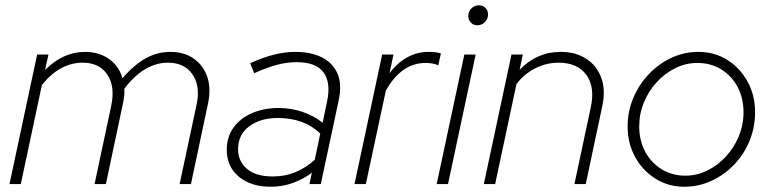

<svg xmlns="http://www.w3.org/2000/svg" viewBox="-20 -699 2929 729"><path d="M16 0 121 -492H164L151 -433Q219 -502 303 -502Q356 -502 394 -475Q432 -448 445 -402Q490 -454 534 -478Q578 -502 627 -502Q679 -502 715 -477Q751 -452 766.5 -408.5Q782 -365 770 -307L705 0H662L727 -305Q741 -373 710.5 -417Q680 -461 618 -461Q527 -461 452 -362Q453 -349 451.5 -335Q450 -321 447 -307L382 0H339L402 -296Q418 -371 387.5 -416Q357 -461 294 -461Q249 -461 209.5 -438.5Q170 -416 139 -376L59 0Z M1008 10Q933 10 887 -28Q841 -66 841 -130Q841 -179 866.5 -214.5Q892 -250 937 -269.5Q982 -289 1038 -289Q1085 -289 1129 -274Q1173 -259 1205 -233L1222 -314Q1237 -385 1208.5 -424Q1180 -463 1106 -463Q1068 -463 1030 -452.5Q992 -442 945 -421L930 -459Q981 -482 1022 -492Q1063 -502 1102 -502Q1160 -502 1201.5 -481.5Q1243 -461 1261 -420.5Q1279 -380 1266 -318L1198 0H1155L1164 -43Q1130 -18 1091 -4Q1052 10 1008 10ZM1016 -29Q1062 -29 1101 -45Q1140 -61 1175 -92L1196 -192Q1135 -251 1034 -251Q969 -251 926.5 -219.5Q884 -188 884 -132Q884 -87 917.5 -58Q951 -29 1016 -29Z M1326 0 1431 -492H1474L1459 -421Q1487 -459 1525 -480.5Q1563 -502 1606 -502Q1638 -502 1654 -496L1644 -451Q1634 -456 1621.5 -458Q1609 -460 1596 -460Q1504 -460 1445 -355L1369 0Z M1638 0 1743 -492H1786L1681 0ZM1792 -603Q1778 -603 1768 -613Q1758 -623 1758 -638Q1758 -650 1763.5 -659Q1769 -668 1778.5 -673.5Q1788 -679 1799 -679Q1813 -679 1823 -669Q1833 -659 1833 -645Q1833 -633 1827.5 -623.5Q1822 -614 1812.5 -608.5Q1803 -603 1792 -603Z M1817 0 1922 -492H1965L1953 -434Q2018 -502 2109 -502Q2165 -502 2205 -476.5Q2245 -451 2262.5 -405Q2280 -359 2267 -297L2204 0H2161L2223 -291Q2240 -369 2206 -415Q2172 -461 2101 -461Q2054 -461 2012 -439.5Q1970 -418 1941 -380L1860 0Z M2578 10Q2518 10 2469 -20.5Q2420 -51 2391.5 -103Q2363 -155 2363 -219Q2363 -276 2384.5 -327Q2406 -378 2443.5 -417.5Q2481 -457 2529.5 -479.5Q2578 -502 2632 -502Q2693 -502 2741.5 -471.5Q2790 -441 2818.5 -389Q2847 -337 2847 -273Q2847 -216 2826 -164.5Q2805 -113 2767.5 -74Q2730 -35 2681.5 -12.5Q2633 10 2578 10ZM2582 -32Q2626 -32 2665.5 -51.5Q2705 -71 2736 -104.5Q2767 -138 2785 -181.5Q2803 -225 2803 -273Q2803 -327 2780.5 -369Q2758 -411 2718.5 -435.5Q2679 -460 2628 -460Q2584 -460 2544.5 -440.5Q2505 -421 2474 -387.5Q2443 -354 2425 -310.5Q2407 -267 2407 -219Q2407 -166 2429.5 -123.5Q2452 -81 2492 -56.5Q2532 -32 2582 -32Z"/></svg>

Font: Red Hat Display
Style: Italic
Weight: 300
Italic angle: -12°
Designer: Pentagram, MCKL
Foundry: Pentagram, MCKL
Version: Version 1.023